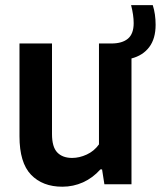

<svg xmlns="http://www.w3.org/2000/svg" viewBox="-20 -714 623 744"><path d="M489.5 -487.5V0H384.5L375.5 -57.5H369Q339.5 -24.5 301.8 -7.5Q264 9.5 221.5 9.5Q145 9.5 100.2 -37Q55.5 -83.5 55.5 -186V-545.5H181.5V-194.5Q181.5 -144.5 202 -123.2Q222.5 -102 259.5 -102Q287.5 -102 316.2 -115.2Q345 -128.5 363.5 -154.5V-545.5H411.5Q453.5 -545.5 475.8 -564.2Q498 -583 498 -624.5Q498 -655 488 -694H572Q583 -659.5 583 -618Q583 -564.5 558.5 -531.8Q534 -499 489.5 -487.5Z"/></svg>

Font: Encode Sans Semi Condensed SmBd
Style: Regular
Weight: 600
Width: 4
Designer: Multiple Designers
Foundry: Impallari Type
Version: Version 2.000